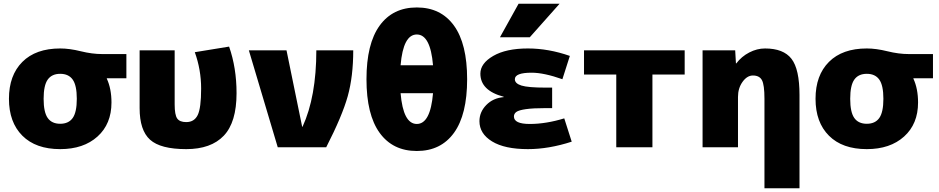

<svg xmlns="http://www.w3.org/2000/svg" viewBox="-20 -790 5038 1030"><path d="M553 -370V-368Q578 -314 578 -240Q578 -125 503 -57.5Q428 10 303 10Q172 10 100 -62Q28 -134 28 -260Q28 -386 100 -458Q172 -530 303 -530Q353 -530 413.5 -515Q474 -500 528 -500H658V-370ZM236 -157Q258 -126 303 -126Q348 -126 370 -157Q392 -188 392 -260Q392 -332 370 -363Q348 -394 303 -394Q258 -394 236 -363Q214 -332 214 -260Q214 -188 236 -157Z M1249 -290Q1249 -134 1180.5 -62Q1112 10 979 10Q841 10 785 -40.5Q729 -91 729 -210V-520H917V-230Q917 -174 930.5 -154.5Q944 -135 979 -135Q1022 -135 1040.5 -172.5Q1059 -210 1059 -315Q1059 -416 1025 -510L1209 -540Q1249 -426 1249 -290Z M1603 -110Q1677 -271 1677 -520H1875Q1875 -380 1845.5 -274Q1816 -168 1730 0H1470L1315 -520H1517L1601 -110Z M2016.5 -652.5Q2087 -750 2216 -750Q2345 -750 2415.5 -652.5Q2486 -555 2486 -365Q2486 -175 2415.5 -77.5Q2345 20 2216 20Q2087 20 2016.5 -77.5Q1946 -175 1946 -365Q1946 -555 2016.5 -652.5ZM2129 -290Q2143 -125 2216 -125Q2289 -125 2303 -290ZM2129 -440H2303Q2289 -605 2216 -605Q2143 -605 2129 -440Z M2682 -271Q2557 -304 2557 -395Q2557 -450 2626 -490Q2695 -530 2812 -530Q2923 -530 3037 -490L2997 -365Q2898 -400 2832 -400Q2742 -400 2742 -365Q2742 -342 2777.5 -331Q2813 -320 2907 -320H2942V-210H2907Q2840 -210 2801.5 -204.5Q2763 -199 2750 -189.5Q2737 -180 2737 -165Q2737 -125 2822 -125Q2909 -125 3007 -155L3047 -30Q2924 10 2812 10Q2687 10 2619.5 -31.5Q2552 -73 2552 -140Q2552 -189 2588.5 -226.5Q2625 -264 2682 -269ZM2822 -590H2662L2762 -770H2982Z M3480 -390V0H3286V-390H3113V-520H3653V-390Z M3930 -450Q3958 -487 3999.5 -508.5Q4041 -530 4084 -530Q4183 -530 4226 -474.5Q4269 -419 4269 -280V220H4081V-260Q4081 -335 4067.5 -360Q4054 -385 4019 -385Q3988 -385 3963.5 -351Q3939 -317 3939 -270V0H3749V-520H3924L3928 -450Z M4880 -370V-368Q4905 -314 4905 -240Q4905 -125 4830 -57.5Q4755 10 4630 10Q4499 10 4427 -62Q4355 -134 4355 -260Q4355 -386 4427 -458Q4499 -530 4630 -530Q4680 -530 4740.5 -515Q4801 -500 4855 -500H4985V-370ZM4563 -157Q4585 -126 4630 -126Q4675 -126 4697 -157Q4719 -188 4719 -260Q4719 -332 4697 -363Q4675 -394 4630 -394Q4585 -394 4563 -363Q4541 -332 4541 -260Q4541 -188 4563 -157Z"/></svg>

Font: M PLUS 1p Black
Style: Regular
Weight: 900
Version: Version 1.061